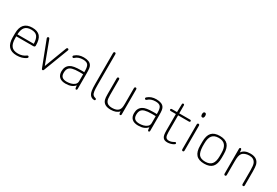

<svg xmlns="http://www.w3.org/2000/svg" viewBox="48 -1492 3416 2365"><g transform="rotate(30 1756.5 -309.5)"><path d="M83 -192H325Q336 -192 342.5 -197.5Q349 -203 349 -213Q349 -258 340.5 -290.5Q332 -323 314 -344Q278 -384 204 -384Q128 -384 89.5 -342Q51 -300 51 -214V-160Q51 -74 88.5 -32Q126 10 203 10Q241 10 272.5 1Q304 -8 329 -25Q337 -30 339.5 -34Q342 -38 342 -42Q342 -49 337.5 -53.5Q333 -58 327 -58Q322 -58 315 -53Q291 -35 264 -26.5Q237 -18 205 -18Q141 -18 112 -53.5Q83 -89 83 -165ZM316 -220H83Q86 -291 114.5 -323.5Q143 -356 203 -356Q262 -356 288 -324.5Q314 -293 316 -220Z M570 -51 451 -368Q447 -381 435 -381Q428 -381 423.5 -376.5Q419 -372 419 -366Q419 -364 419.5 -361.5Q420 -359 421 -356L556 -5Q558 1 561.5 4Q565 7 570 7Q575 7 579 4Q583 1 585 -5L719 -356Q722 -362 722 -366Q722 -372 717.5 -376.5Q713 -381 706 -381Q694 -381 690 -368Z M1029 -228Q1018 -229 1010 -229Q1002 -229 996 -229Q990 -229 983 -229Q927 -229 890 -222.5Q853 -216 832 -202Q780 -169 780 -98Q780 -45 810 -17.5Q840 10 899 10Q944 10 976.5 -3Q1009 -16 1031 -42Q1033 -9 1036.5 -0.5Q1040 8 1047 8Q1055 8 1058.5 3Q1062 -2 1062 -10V-226Q1062 -276 1058.5 -299.5Q1055 -323 1046 -338Q1033 -361 1004.5 -372.5Q976 -384 935 -384Q898 -384 868 -373.5Q838 -363 812 -340Q806 -334 806 -327Q806 -321 810.5 -316.5Q815 -312 821 -312Q827 -312 834 -318Q853 -337 880 -346.5Q907 -356 939 -356Q990 -356 1009.5 -332.5Q1029 -309 1029 -247ZM1030 -199V-101Q1030 -70 1008.5 -51.5Q987 -33 957 -25.5Q927 -18 901 -18Q856 -18 834.5 -36.5Q813 -55 813 -95Q813 -134 828 -157Q843 -180 878 -190Q913 -200 973 -200Q987 -200 1001.5 -200Q1016 -200 1030 -199Z M1305 8Q1312 8 1316 4Q1320 0 1320 -6Q1320 -12 1316.5 -16Q1313 -20 1306 -21Q1284 -26 1271.5 -40Q1259 -54 1254.5 -85Q1250 -116 1250 -172V-609Q1250 -619 1246 -624Q1242 -629 1234 -629Q1227 -629 1222.5 -624Q1218 -619 1218 -609V-169Q1218 -111 1223.5 -77.5Q1229 -44 1242 -25Q1265 8 1305 8Z M1658 -35Q1658 -7 1662.5 0.5Q1667 8 1674 8Q1681 8 1685 3Q1689 -2 1689 -10V-362Q1689 -372 1685 -377Q1681 -382 1673 -382Q1666 -382 1661.5 -377Q1657 -372 1657 -362V-142Q1657 -105 1652.5 -84.5Q1648 -64 1636 -50Q1609 -18 1543 -18Q1511 -18 1489.5 -28.5Q1468 -39 1457 -61Q1445 -82 1445 -142V-362Q1445 -372 1441 -377Q1437 -382 1429 -382Q1422 -382 1417.5 -377Q1413 -372 1413 -362V-139Q1413 -111 1414.5 -93Q1416 -75 1420 -61Q1441 10 1540 10Q1620 10 1658 -35Z M2061 -228Q2050 -229 2042 -229Q2034 -229 2028 -229Q2022 -229 2015 -229Q1959 -229 1922 -222.5Q1885 -216 1864 -202Q1812 -169 1812 -98Q1812 -45 1842 -17.5Q1872 10 1931 10Q1976 10 2008.5 -3Q2041 -16 2063 -42Q2065 -9 2068.5 -0.5Q2072 8 2079 8Q2087 8 2090.5 3Q2094 -2 2094 -10V-226Q2094 -276 2090.5 -299.5Q2087 -323 2078 -338Q2065 -361 2036.5 -372.5Q2008 -384 1967 -384Q1930 -384 1900 -373.5Q1870 -363 1844 -340Q1838 -334 1838 -327Q1838 -321 1842.5 -316.5Q1847 -312 1853 -312Q1859 -312 1866 -318Q1885 -337 1912 -346.5Q1939 -356 1971 -356Q2022 -356 2041.5 -332.5Q2061 -309 2061 -247ZM2062 -199V-101Q2062 -70 2040.5 -51.5Q2019 -33 1989 -25.5Q1959 -18 1933 -18Q1888 -18 1866.5 -36.5Q1845 -55 1845 -95Q1845 -134 1860 -157Q1875 -180 1910 -190Q1945 -200 2005 -200Q2019 -200 2033.5 -200Q2048 -200 2062 -199Z M2264 -346V-110Q2264 -77 2268 -54Q2272 -31 2282 -17Q2300 10 2346 10Q2368 10 2391.5 3.5Q2415 -3 2431 -12.5Q2447 -22 2447 -30Q2447 -36 2443 -40Q2439 -44 2433 -44Q2432 -44 2429.5 -43.5Q2427 -43 2425 -41Q2406 -30 2388 -24Q2370 -18 2353 -18Q2321 -18 2308.5 -38Q2296 -58 2296 -110V-346H2449Q2457 -346 2461.5 -349.5Q2466 -353 2466 -360Q2466 -367 2461.5 -370.5Q2457 -374 2449 -374H2296V-486Q2296 -494 2292.5 -498.5Q2289 -503 2282 -503Q2267 -503 2267 -486L2264 -374H2192Q2184 -374 2179.5 -370.5Q2175 -367 2175 -360Q2175 -353 2179.5 -349.5Q2184 -346 2192 -346Z M2566 -541Q2555 -541 2549 -532.5Q2543 -524 2543 -507Q2543 -490 2549 -481Q2555 -472 2566 -472Q2577 -472 2583 -481Q2589 -490 2589 -507Q2589 -524 2583 -532.5Q2577 -541 2566 -541ZM2550 -12Q2550 -2 2554.5 3Q2559 8 2567 8Q2574 8 2578 3Q2582 -2 2582 -12V-362Q2582 -372 2578 -377Q2574 -382 2566 -382Q2559 -382 2554.5 -377Q2550 -372 2550 -362Z M2717 -214V-160Q2717 -72 2754 -31Q2791 10 2870 10Q2949 10 2986 -31Q3023 -72 3023 -160V-214Q3023 -302 2986 -343Q2949 -384 2870 -384Q2791 -384 2754 -343Q2717 -302 2717 -214ZM2991 -209V-165Q2991 -89 2961.5 -53.5Q2932 -18 2870 -18Q2806 -18 2779 -51Q2752 -84 2749 -165V-209Q2749 -285 2778.5 -320.5Q2808 -356 2870 -356Q2932 -356 2961.5 -320.5Q2991 -285 2991 -209Z M3183 -330Q3182 -365 3177.5 -373.5Q3173 -382 3166 -382Q3159 -382 3155 -377Q3151 -372 3151 -364V-12Q3151 -2 3155.5 3Q3160 8 3167 8Q3175 8 3179 3Q3183 -2 3183 -12V-202Q3183 -248 3188 -273.5Q3193 -299 3205 -316Q3219 -335 3246 -345.5Q3273 -356 3306 -356Q3372 -356 3395 -303Q3401 -290 3404 -264Q3407 -238 3407 -202V-12Q3407 -2 3411.5 3Q3416 8 3423 8Q3431 8 3435 3Q3439 -2 3439 -12V-205Q3439 -237 3437 -261Q3435 -285 3432 -298Q3410 -384 3305 -384Q3262 -384 3232 -371Q3202 -358 3183 -330Z"/></g></svg>

Font: Beiruti ExtraLight
Style: Regular
Weight: 250
Designer: Arlette Boutros
Foundry: Boutros
Version: Version 1.41